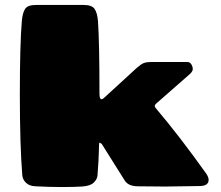

<svg xmlns="http://www.w3.org/2000/svg" viewBox="-20 -751 891 774"><path d="M646 1 536 0Q498 0 483 -23L390 -171Q382 -177 380.5 -175.5Q379 -174 378.5 -141.5Q378 -109 373 -43Q371 -27 357 -14Q343 -1 309.5 1Q276 3 228.5 3Q181 3 123 0Q99 -1 85.5 -13.5Q72 -26 70 -43Q60 -165 60 -369Q60 -573 68 -666Q71 -700 81.5 -715.5Q92 -731 125 -731H317Q350 -731 361 -715.5Q372 -700 375 -666Q381 -579 381 -374Q381 -351 389 -351Q394 -351 400 -357L531 -477Q548 -492 559 -496.5Q570 -501 590 -501H736Q749 -501 755 -484Q757 -480 757 -472Q757 -464 747 -454L608 -332Q600 -324 608 -315Q703 -203 810 -53Q821 -38 821 -26Q821 -1 784 -1Z"/></svg>

Font: Chango
Style: Regular
Weight: 400
Designer: Manuel Lupez
Foundry: Fontstage
Version: Version 1.001